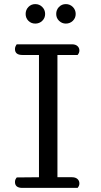

<svg xmlns="http://www.w3.org/2000/svg" viewBox="-20 -916 494 936"><path d="M62 -51 170 -52V-648H89Q53 -648 53 -677Q53 -684 55.5 -689.5Q58 -695 60 -698L62 -700H331Q348 -700 357.5 -691.5Q367 -683 367 -670Q367 -663 364.5 -657.5Q362 -652 360 -650L358 -648H260V-52H331Q348 -52 357.5 -43.5Q367 -35 367 -22Q367 -15 364.5 -9.5Q362 -4 360 -2L358 0H89Q53 0 53 -29Q53 -36 55.5 -41.5Q58 -47 60 -49ZM118.5 -814.5Q105 -828 105 -848Q105 -868 118.5 -882Q132 -896 152 -896Q172 -896 186 -882Q200 -868 200 -848Q200 -828 186 -814.5Q172 -801 152 -801Q132 -801 118.5 -814.5ZM301 -801Q282 -801 268 -814.5Q254 -828 254 -848Q254 -868 267.5 -882Q281 -896 301 -896Q321 -896 335 -882Q349 -868 349 -848Q349 -828 335 -814.5Q321 -801 301 -801Z"/></svg>

Font: Sofia
Style: Regular
Weight: 400
Designer: Paula Nazal and Daniel Hernndez
Foundry: Paula Nazal, Daniel Hernndez
Version: Version 1.001